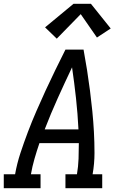

<svg xmlns="http://www.w3.org/2000/svg" viewBox="-30 -998 650 1018"><path d="M-10 0V-74H50Q60 -131 78.5 -187Q97 -243 118 -298.5Q139 -354 163 -409Q187 -464 212 -518.5Q237 -573 263.5 -627Q290 -681 317 -735H413Q423 -681 431.5 -627Q440 -573 447 -518.5Q454 -464 459.5 -409Q465 -354 468 -298.5Q471 -243 471 -186.5Q471 -130 461 -74H512V0H317V-74H378Q385 -115 386.5 -156.5Q388 -198 388 -239H179Q165 -198 153 -156.5Q141 -115 134 -74H185V0ZM207 -312H386Q382 -395 373 -477Q364 -559 352 -641Q313 -559 276 -477Q239 -395 207 -312ZM271 -793 209 -853 360 -978H452L557 -847L484 -799L398 -923Z"/></svg>

Font: Iosevka Curly Slab ExObl
Style: Regular
Weight: 400
Width: 7
Italic angle: -9°
Monospace: yes
Designer: Belleve Invis
Foundry: Belleve Invis
Version: Version 11.1.0; ttfautohint (v1.8.3)